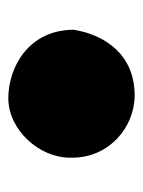

<svg xmlns="http://www.w3.org/2000/svg" viewBox="40 -836 349 469"><g transform="rotate(90 214.5 -601.5)"><path d="M52.7 -607.4C52.7 -496.1 145.5 -447.3 219.7 -447.3C297.9 -447.3 365.2 -523.4 365.2 -597.7V-603.5C365.2 -693.4 291 -755.9 212.9 -755.9C114.3 -755.9 65.4 -684.6 52.7 -607.4Z"/></g></svg>

Font: Bowlby One SC
Style: Regular
Weight: 400
Width: 1
Version: Version 1.2